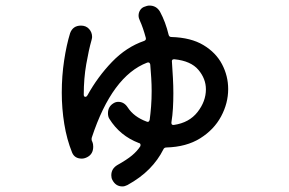

<svg xmlns="http://www.w3.org/2000/svg" viewBox="-20 -628 1040 690"><path d="M586 -503Q588 -495 596 -495Q666 -493 711 -466Q756 -439 778 -397Q800 -355 800 -308Q800 -257 774.5 -209.5Q749 -162 699.5 -131Q650 -100 578 -98Q570 -98 567 -91Q548 -53 516.5 -21Q485 11 438 37Q428 42 420 42Q396 42 384 19Q380 12 380 2Q380 -22 402 -35Q436 -54 454.5 -69.5Q473 -85 484 -102Q485 -104 485 -107Q485 -113 479 -114Q411 -140 373 -201Q368 -209 368 -221Q368 -245 388 -257Q396 -262 405 -262Q426 -262 439 -242Q461 -208 507 -191Q508 -191 509 -190.5Q510 -190 511 -190Q516 -190 518 -198Q521 -220 523 -246Q525 -272 525 -301Q525 -324 523.5 -348Q522 -372 520 -396Q518 -406 509 -403Q383 -355 310 -134Q309 -131 309 -128.5Q309 -126 310 -122L312 -118Q315 -111 315 -101Q315 -74 293 -63Q283 -58 274 -58Q248 -58 239 -80Q220 -127 211 -182.5Q202 -238 202 -295Q202 -355 210.5 -411Q219 -467 232 -509Q242 -536 271 -536Q289 -536 300 -524Q311 -512 311 -495Q311 -492 309 -484Q299 -449 290 -397.5Q281 -346 281 -288Q281 -280 287 -280Q291 -280 294 -285Q331 -352 382.5 -405.5Q434 -459 498 -481Q506 -484 504 -492Q494 -529 483 -553Q478 -563 478 -572Q478 -582 483 -590.5Q488 -599 497 -603Q509 -608 517 -608Q542 -608 555 -586Q575 -549 586 -503ZM596 -188V-186Q596 -178 605 -179Q660 -187 690 -225.5Q720 -264 720 -307Q720 -345 693 -377Q666 -409 607 -415H605Q596 -415 598 -404Q600 -375 601.5 -347Q603 -319 603 -293Q603 -265 601.5 -239Q600 -213 596 -188Z"/></svg>

Font: Kiwi Maru Medium
Style: Regular
Weight: 500
Designer: Hiroki-Chan
Version: Version 1.100